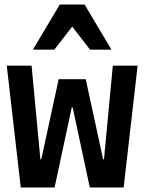

<svg xmlns="http://www.w3.org/2000/svg" viewBox="-20 -831 640 851"><path d="M72 0H222L298 -355H302L378 0H528L590 -540H480L441 -125H437L360 -480H240L163 -125H159L120 -540H10ZM126 -611H221L300 -713L379 -611H474L355 -811H245Z"/></svg>

Font: CommitMono
Style: 700Regular
Weight: 700
Monospace: yes
Designer: Eigil Nikolajsen
Foundry: Eigil Nikolajsen
Version: Version 1.143